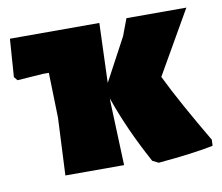

<svg xmlns="http://www.w3.org/2000/svg" viewBox="-61 -544 726 628"><g transform="rotate(-10 302.5 -230.0)"><path d="M0 -346 10 -334 95 -340H115L119 -190L110 0H305L297 -210V-223C322 -150 356 -75 398 2L418 12C497 5 558 -3 601 -12L602 -32C549 -122 506 -199 475 -263L595 -472H396L375 -416L299 -274L306 -472H9Z"/></g></svg>

Font: Luna Sans Black
Style: Regular
Weight: 900
Designer: Juan Pablo del Peral
Foundry: Huerta Tipografica
Version: Version 2.001; ttfautohint (v1.5)